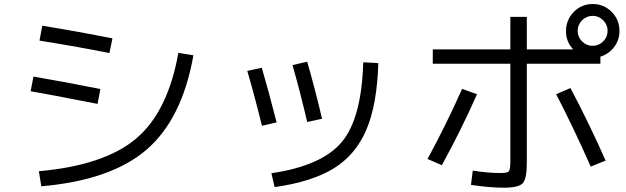

<svg xmlns="http://www.w3.org/2000/svg" viewBox="-20 -875 3040 933"><path d="M168.9 -43Q487.3 -71.3 641.6 -201.7Q795.9 -332 846.7 -618.2L919.9 -606.4Q865.2 -296.9 692.4 -147.9Q519.5 1 180.7 30.3ZM128.9 -431.6 142.6 -502.9Q317.4 -472.7 467.8 -442.4L454.1 -370.1Q215.8 -417 128.9 -431.6ZM171.9 -677.7 185.5 -750Q359.4 -721.7 526.4 -688.5L511.7 -617.2Q371.1 -645.5 171.9 -677.7Z M1818.4 -568.4Q1812.5 -367.2 1760.3 -244.6Q1708 -122.1 1601.6 -56.6Q1495.1 8.8 1314.5 34.2L1298.8 -33.2Q1543.9 -69.3 1640.6 -184.6Q1737.3 -299.8 1745.1 -572.3ZM1181.6 -530.3 1252 -545.9Q1283.2 -440.4 1324.2 -280.3L1252.9 -263.7Q1218.8 -403.3 1181.6 -530.3ZM1401.4 -558.6 1472.7 -575.2Q1512.7 -436.5 1544.9 -297.9L1472.7 -282.2Q1439.5 -425.8 1401.4 -558.6Z M2083 -634.8H2460V-793H2540V-634.8H2765.6Q2729.5 -672.9 2730.5 -724.6Q2730.5 -778.3 2768.1 -816.9Q2805.7 -855.5 2859.9 -855.5Q2914.1 -855.5 2952.1 -817.4Q2990.2 -779.3 2990.2 -724.6Q2990.2 -680.7 2964.4 -646.5Q2938.5 -612.3 2897.5 -599.6V-565.4H2540V-83Q2540 -5.9 2520 15.6Q2500 37.1 2426.8 37.1Q2359.4 37.1 2268.6 23.4L2277.3 -45.9Q2349.6 -34.2 2412.1 -34.2Q2445.3 -34.2 2452.6 -42.5Q2460 -50.8 2460 -92.8V-565.4H2083ZM2225.6 -443.4 2297.9 -417Q2219.7 -240.2 2127 -72.3L2057.6 -102.5Q2148.4 -269.5 2225.6 -443.4ZM2682.6 -417 2752 -447.3Q2843.8 -273.4 2922.9 -94.7L2850.6 -65.4Q2761.7 -265.6 2682.6 -417ZM2911.1 -673.8Q2932.6 -695.3 2932.6 -725.1Q2932.6 -754.9 2911.1 -776.4Q2889.6 -797.9 2859.9 -797.9Q2830.1 -797.9 2808.6 -776.4Q2787.1 -754.9 2787.1 -725.1Q2787.1 -695.3 2808.6 -673.8Q2830.1 -652.3 2859.9 -652.3Q2889.6 -652.3 2911.1 -673.8Z"/></svg>

Font: Mgen+ 1c regular
Style: Regular
Weight: 400
Designer: [Source Han Sans]
Ryoko NISHIZUKA  (kana & ideographs); Paul D. Hunt (Latin, Greek & Cyrillic); Wenlong ZHANG  (bopomofo
Version: Version 1.059.20150602